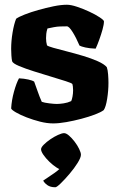

<svg xmlns="http://www.w3.org/2000/svg" viewBox="-20 -520 514 809"><path d="M204 0Q178 0 148.5 -7.5Q119 -15 92 -25.5Q65 -36 47 -46.5Q29 -57 27 -63Q29 -98 39 -134Q49 -170 60 -190Q81 -189 99 -185Q117 -181 124 -176Q130 -160 138.5 -135.5Q147 -111 156 -91Q167 -87 188 -84.5Q209 -82 219 -82Q231 -82 248 -84.5Q265 -87 280 -94Q283 -100 285.5 -113Q288 -126 288 -140Q288 -148 287 -156Q286 -164 285 -166Q282 -170 257 -178Q232 -186 195.5 -197Q159 -208 122.5 -219.5Q86 -231 60 -242Q34 -253 31 -262Q29 -271 28 -286.5Q27 -302 27 -314Q27 -347 33 -383Q39 -419 48 -441Q59 -449 84.5 -459Q110 -469 142 -478Q174 -487 205.5 -493.5Q237 -500 262 -500Q279 -500 304.5 -491.5Q330 -483 356 -471Q382 -459 400 -447Q418 -435 418 -430Q418 -417 412 -395.5Q406 -374 398 -352Q390 -330 383 -315Q357 -316 339.5 -320Q322 -324 315 -328Q301 -361 286 -385Q271 -409 262 -409Q247 -409 233.5 -408.5Q220 -408 207 -405.5Q194 -403 180 -400Q176 -388 175 -377.5Q174 -367 174 -359Q174 -350 175 -343.5Q176 -337 178 -329Q182 -325 205 -318.5Q228 -312 261.5 -303.5Q295 -295 330 -284.5Q365 -274 392 -262Q419 -250 430 -237Q434 -226 435.5 -206.5Q437 -187 437 -171Q437 -138 431.5 -103.5Q426 -69 417 -56Q405 -47 380 -37.5Q355 -28 323 -19.5Q291 -11 259.5 -5.5Q228 0 204 0ZM213 269Q192 269 179.5 260Q167 251 162 241Q185 226 210 208.5Q235 191 250 170L245 196Q234 196 218.5 186Q203 176 188 161.5Q173 147 163 132.5Q153 118 153 109Q153 101 164.5 89.5Q176 78 192 67Q208 56 224.5 48.5Q241 41 250 41Q259 41 271 51.5Q283 62 294.5 77Q306 92 313.5 107.5Q321 123 321 132Q321 144 307 166.5Q293 189 273 212.5Q253 236 236 252.5Q219 269 213 269Z"/></svg>

Font: Texturina Medium 12pt ExtraBold
Style: Regular
Weight: 800
Version: Version 1.002